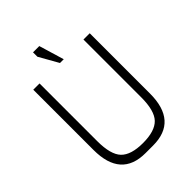

<svg xmlns="http://www.w3.org/2000/svg" viewBox="-241 -966 1082 1082"><g transform="rotate(-45 300.0 -425.0)"><path d="M270 0H300V-50Q205 -50 165 -91.5Q125 -133 125 -240V-700H75V-220Q75 0 270 0ZM330 0Q525 0 525 -220V-700H475V-240Q475 -133 435 -91.5Q395 -50 300 -50V0ZM318 -700 273 -850H223V-815L288 -700Z"/></g></svg>

Font: Millimetre
Style: Light
Weight: 200
Designer: Jérémy Landes
Version: Version 1.0